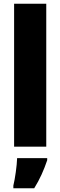

<svg xmlns="http://www.w3.org/2000/svg" viewBox="-20 -780 321 1021"><path d="M226 0V-760H55V0ZM231 72V61H71C70 100 60 171 51 207V221H162C192 173 213 125 231 72Z"/></svg>

Font: Noto Sans Georgian Condensed Black
Style: Regular
Weight: 900
Width: 3
Designer: Monotype Design Team, Akaki Razmadze
Foundry: Google LLC
Version: Version 2.005